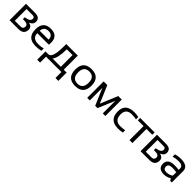

<svg xmlns="http://www.w3.org/2000/svg" viewBox="486 -2286 4239 4239"><g transform="rotate(45 2606.0 -166.5)"><path d="M345.7 -73.2Q421.9 -73.2 421.9 -151.4Q421.9 -224.6 303.2 -224.6H264.2V-283.7Q415.5 -300.8 415.5 -385.7Q415.5 -439.5 353 -439.5H163.6V-73.2ZM73.2 0V-512.7H361.3Q511.7 -512.7 511.7 -384.3Q511.7 -304.7 416 -266.1Q520.5 -240.2 520.5 -152.8Q520.5 0 351.1 0Z M854 -512.7Q1072.8 -512.7 1072.8 -296.4Q1072.8 -265.6 1068.4 -230.5H708.5Q708.5 -73.2 892.1 -73.2Q979.5 -73.2 1047.4 -92.8V-19.5Q979.5 0 882.3 0Q618.2 0 618.2 -262.2Q618.2 -512.7 854 -512.7ZM708.5 -305.7H985.8Q982.9 -440.4 854 -440.4Q717.3 -440.4 708.5 -305.7Z M1342.8 -73.2H1601.1V-439.5H1420.4Q1420.4 -166.5 1342.8 -73.2ZM1121.1 185.5V-73.2H1210.9Q1330.1 -73.2 1330.1 -439.5V-512.7H1691.4V-73.2H1781.7V185.5H1691.4V0H1210.9V185.5Z M1867.2 -256.3Q1867.2 -517.6 2121.1 -517.6Q2375 -517.6 2375 -256.3Q2375 4.9 2121.1 4.9Q1868.2 4.9 1867.2 -256.3ZM2121.1 -68.4Q2284.7 -68.4 2284.7 -258.3Q2284.7 -444.3 2121.1 -444.3Q1957.5 -444.3 1957.5 -258.3Q1957.5 -68.4 2121.1 -68.4Z M2497.1 0V-512.7H2611.8L2785.2 -106L2953.6 -512.7H3063.5V0H2982.9V-392.1L2817.9 0H2746.6L2577.6 -392.1V0Z M3595.7 -14.6Q3532.2 0 3459 0Q3185.5 0 3185.5 -266.1Q3185.5 -512.7 3459 -512.7Q3532.2 -512.7 3595.7 -498V-424.8Q3532.2 -439.5 3454.1 -439.5Q3275.9 -439.5 3275.9 -266.1Q3275.9 -73.2 3454.1 -73.2Q3532.2 -73.2 3595.7 -87.9Z M4088.9 -512.7V-439.5H3908.2V0H3817.9V-439.5H3637.2V-512.7Z M4434.6 -73.2Q4510.7 -73.2 4510.7 -151.4Q4510.7 -224.6 4392.1 -224.6H4353V-283.7Q4504.4 -300.8 4504.4 -385.7Q4504.4 -439.5 4441.9 -439.5H4252.4V-73.2ZM4162.1 0V-512.7H4450.2Q4600.6 -512.7 4600.6 -384.3Q4600.6 -304.7 4504.9 -266.1Q4609.4 -240.2 4609.4 -152.8Q4609.4 0 4439.9 0Z M4707 -154.8Q4707 -312.5 4915 -312.5Q4981.9 -312.5 5048.8 -302.7V-351.1Q5048.8 -439.5 4910.6 -439.5Q4831.5 -439.5 4748.5 -415V-488.3Q4831.5 -512.7 4910.6 -512.7Q5139.2 -512.7 5139.2 -353.5V0H5088.4L5057.1 -50.8Q4980.5 0 4890.1 0Q4707 0 4707 -154.8ZM4915 -239.3Q4797.4 -239.3 4797.4 -156.2Q4797.4 -73.2 4890.1 -73.2Q4983.9 -73.2 5048.8 -123V-229.5Q4981.9 -239.3 4915 -239.3Z"/></g></svg>

Font: Sansation
Style: Regular
Weight: 400
Designer: Bernd Montag
Version: Version 1.301